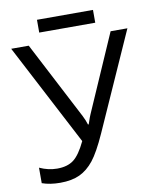

<svg xmlns="http://www.w3.org/2000/svg" viewBox="-92 -909 805 989"><g transform="rotate(-10 310.5 -414.0)"><path d="M169.9 -837.9H462.9V-771H169.9ZM143.1 9.8Q88.9 9.8 47.9 -4.9V-85.9Q93.3 -64.9 140.1 -64.9Q193.8 -64.9 226.3 -89.6Q258.8 -114.3 291 -182.1L13.2 -713.9H105L315.9 -308.1Q328.1 -284.2 335 -261.2H338.9Q352.5 -302.2 357.9 -313L533.2 -713.9H621.1L393.1 -203.1Q352.1 -111.8 319.1 -70.3Q286.1 -28.8 244.9 -9.5Q203.6 9.8 143.1 9.8Z"/></g></svg>

Font: Zoram GWebM
Style: Regular
Weight: 400
Foundry: Ascender Corporation
Version: Version 1.000